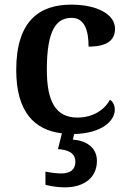

<svg xmlns="http://www.w3.org/2000/svg" viewBox="-20 -568 554 828"><path d="M259 240C344 240 398 197 398 126C398 73 359 39 294 34L300 10C420 7 475 -47 475 -95C475 -113 468 -129 454 -138C431 -94 380 -61 314 -61C221 -61 182 -129 182 -267C182 -441 224 -491 289 -491C346 -491 362 -434 362 -367C449 -367 476 -400 476 -444C476 -507 398 -548 287 -548C153 -548 50 -481 50 -266C50 -85 129 -7 247 7L230 75C273 78 305 91 305 130C305 164 282 180 244 180C226 180 200 177 176 172V229C200 236 238 240 259 240Z"/></svg>

Font: Noto Serif Tamil SemiBold
Style: Regular
Weight: 600
Designer: Indian Type Foundry, Tom Grace, and the Monotype Design Team
Foundry: Monotype Imaging Inc.
Version: Version 2.004